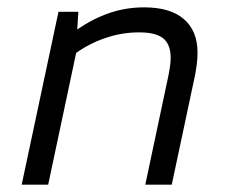

<svg xmlns="http://www.w3.org/2000/svg" viewBox="-20 -502 620 522"><path d="M39 0 139 -470H193L190 -422Q234 -452 278.5 -467Q323 -482 372 -482Q443 -482 480 -450Q517 -418 517 -359Q517 -343 515 -327.5Q513 -312 511 -301L447 0H375L438 -297Q440 -308 442 -320Q444 -332 444 -345Q444 -381 424 -397.5Q404 -414 358 -414Q312 -414 267.5 -399Q223 -384 187 -358L111 0Z"/></svg>

Font: Sometype Mono
Style: Italic
Weight: 400
Italic angle: -12°
Monospace: yes
Designer: Ryoichi Tsunekawa
Foundry: Dharma Type
Version: Version 1.000; ttfautohint (v1.8.3)